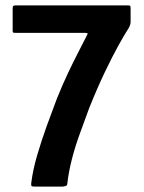

<svg xmlns="http://www.w3.org/2000/svg" viewBox="-20 -693 533 713"><path d="M117 0Q103 0 99 -1Q95 -2 96 -13Q102 -62 118 -116.5Q134 -171 153.5 -225Q173 -279 191 -326Q211 -376 232 -420.5Q253 -465 272.5 -502.5Q292 -540 306 -568Q304 -570 301 -570.5Q298 -571 294 -571H38Q31 -571 29 -572Q27 -573 27 -579V-661Q27 -670 30 -671.5Q33 -673 40 -673H456Q461 -673 463 -671.5Q465 -670 465 -661V-611Q465 -602 458 -589Q443 -566 420 -524.5Q397 -483 369 -424.5Q341 -366 311 -291Q295 -247 277.5 -199.5Q260 -152 247.5 -104Q235 -56 230 -11Q230 -4 223 -2Q216 0 210 0Z"/></svg>

Font: Glory Thin
Style: Bold
Weight: 700
Version: Version 1.011